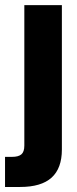

<svg xmlns="http://www.w3.org/2000/svg" viewBox="-56 -536 309 767"><path d="M-35.9 210.9V90.6H-7.6Q17.7 90.6 29.4 80.6Q41.2 70.5 41.2 45.7V-515.6H191.2V61.3Q191.2 136.4 150 173.7Q108.7 210.9 24.6 210.9Z"/></svg>

Font: Inter Display V
Style: Regular
Weight: 400
Designer: Rasmus Andersson
Foundry: rsms
Version: Version 3.015;git-src